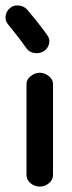

<svg xmlns="http://www.w3.org/2000/svg" viewBox="-49 -680 266 710"><path d="M49 -32V-370Q49 -386 64.5 -398.5Q80 -411 98 -411Q116 -411 131.5 -398.5Q147 -386 147 -370V-32Q147 -15 132 -2.5Q117 10 98 10Q79 10 64 -2.5Q49 -15 49 -32ZM112 -490Q96 -481 77.5 -484Q59 -487 49 -501Q25 -536 -20 -591Q-31 -605 -28 -622.5Q-25 -640 -11 -651Q2 -662 21.5 -659.5Q41 -657 52 -644Q107 -578 127 -548Q137 -534 132 -516.5Q127 -499 112 -490Z"/></svg>

Font: Hoogli
Style: Bold
Weight: 700
Designer: Anand Singh Naorem
Foundry: Brand New Type
Version: Version 1.00 b007